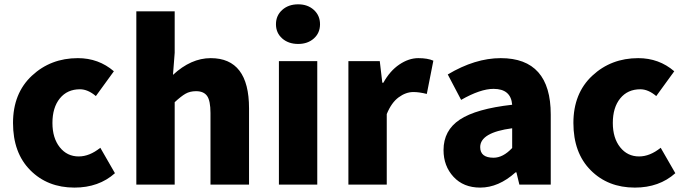

<svg xmlns="http://www.w3.org/2000/svg" viewBox="-20 -851 3159 885"><path d="M323.2 13.7Q199.2 13.7 119.6 -66.4Q40 -146.5 40 -284.2Q40 -420.9 127 -502Q213.9 -583 338.9 -583Q434.6 -583 504.9 -522.5L421.9 -408.2Q384.8 -439.5 348.6 -439.5Q290 -439.5 255.9 -397.5Q221.7 -355.5 221.7 -284.2Q221.7 -214.8 255.4 -172.4Q289.1 -129.9 342.8 -129.9Q392.6 -129.9 442.4 -169.9L509.8 -52.7Q435.5 13.7 323.2 13.7Z M608.4 0V-798.8H785.2V-607.4L777.3 -505.9Q860.4 -583 951.2 -583Q1127.9 -583 1127.9 -351.6V0H950.2V-330.1Q950.2 -386.7 934.6 -408.7Q918.9 -430.7 883.8 -430.7Q855.5 -430.7 835 -418.9Q814.5 -407.2 785.2 -379.9V0Z M1265.6 0V-569.3H1442.4V0ZM1354.5 -648.4Q1309.6 -648.4 1280.8 -673.8Q1252 -699.2 1252 -739.3Q1252 -779.3 1280.8 -805.2Q1309.6 -831.1 1354.5 -831.1Q1398.4 -831.1 1426.8 -805.2Q1455.1 -779.3 1455.1 -739.3Q1455.1 -699.2 1426.8 -673.8Q1398.4 -648.4 1354.5 -648.4Z M1585.9 0V-569.3H1730.5L1742.2 -469.7H1747.1Q1777.3 -524.4 1820.8 -553.7Q1864.3 -583 1908.2 -583Q1951.2 -583 1977.5 -571.3L1947.3 -418Q1912.1 -426.8 1885.7 -426.8Q1850.6 -426.8 1817.4 -402.3Q1784.2 -377.9 1762.7 -325.2V0Z M2193.4 13.7Q2116.2 13.7 2070.3 -36.1Q2024.4 -85.9 2024.4 -159.2Q2024.4 -250 2099.6 -299.8Q2174.8 -349.6 2340.8 -368.2Q2335 -441.4 2254.9 -441.4Q2194.3 -441.4 2105.5 -390.6L2043.9 -507.8Q2169.9 -583 2288.1 -583Q2518.6 -583 2518.6 -323.2V0H2374L2360.4 -56.6H2356.4Q2278.3 13.7 2193.4 13.7ZM2254.9 -124Q2298.8 -124 2340.8 -168.9V-259.8Q2193.4 -240.2 2193.4 -172.9Q2193.4 -124 2254.9 -124Z M2906.2 13.7Q2782.2 13.7 2702.6 -66.4Q2623 -146.5 2623 -284.2Q2623 -420.9 2710 -502Q2796.9 -583 2921.9 -583Q3017.6 -583 3087.9 -522.5L3004.9 -408.2Q2967.8 -439.5 2931.6 -439.5Q2873 -439.5 2838.9 -397.5Q2804.7 -355.5 2804.7 -284.2Q2804.7 -214.8 2838.4 -172.4Q2872.1 -129.9 2925.8 -129.9Q2975.6 -129.9 3025.4 -169.9L3092.8 -52.7Q3018.6 13.7 2906.2 13.7Z"/></svg>

Font: Bpmf Zihi Sans Heavy
Style: Heavy
Weight: 900
Foundry: But Ko
Version: Version 1.320